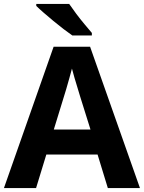

<svg xmlns="http://www.w3.org/2000/svg" viewBox="-20 -954 730 974"><path d="M527 0 475 -170H215L163 0H0L252 -717H437L690 0ZM387 -463Q382 -480 374 -506Q366 -532 358 -559Q350 -586 345 -606Q340 -586 331.5 -556.5Q323 -527 315.5 -500.5Q308 -474 304 -463L253 -297H439ZM331 -934Q346 -912 366.5 -884.5Q387 -857 408.5 -831.5Q430 -806 446 -787V-774H347Q328 -787 302.5 -806.5Q277 -826 250.5 -848Q224 -870 201 -890Q178 -910 164 -924V-934Z"/></svg>

Font: Noto Sans Medefaidrin
Style: Bold
Weight: 700
Designer: Dalton Maag Ltd
Foundry: Dalton Maag Ltd
Version: Version 1.002; ttfautohint (v1.8.4.7-5d5b)